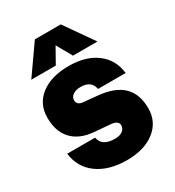

<svg xmlns="http://www.w3.org/2000/svg" viewBox="-212 -1024 1054 1156"><g transform="rotate(-30 315.0 -446.0)"><path d="M210.9 -899.9H391.1L530.8 -700.2H360.8L300.8 -806.2L241.2 -700.2H70.8ZM350.1 -229 234.9 -238.8Q140.6 -248 90.3 -303.2Q40 -358.4 40 -453.1Q40 -548.3 112.1 -603.8Q184.1 -659.2 307.1 -659.2Q425.3 -659.2 498.8 -603.5Q572.3 -547.9 583 -451.2H391.1Q379.9 -514.2 305.2 -514.2Q272.5 -514.2 252.2 -500.2Q231.9 -486.3 231.9 -463.9Q231.9 -431.2 272 -426.8L374 -417Q485.8 -405.8 540.5 -351.8Q595.2 -297.9 595.2 -199.2Q595.2 -105.5 522.7 -48.8Q450.2 7.8 330.1 7.8Q204.1 7.8 125.7 -49.3Q47.4 -106.4 35.2 -206.1H229Q240.2 -140.1 331.1 -140.1Q363.8 -140.1 383.3 -154.3Q402.8 -168.5 402.8 -192.9Q402.8 -224.6 350.1 -229Z"/></g></svg>

Font: Overused Grotesk Black
Style: Regular
Weight: 900
Version: Version 0.002